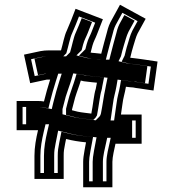

<svg xmlns="http://www.w3.org/2000/svg" viewBox="-20 -727 733 808"><path d="M125 -71V26H248V-71C248 -92.7 249.5 -97.5 254 -122L258 -142C284.4 -135.4 313.4 -130.6 342 -128L336 -96C332 -74.7 330 -58 330 -46V61H453V-46C453 -66.5 461.6 -101.6 466 -122H576V-245H489L495 -287C498.5 -317 505 -332 510 -362L526 -360C532 -359.3 536.7 -359 540 -359C547.7 -357.1 556.4 -356.1 565 -355L626 -346L643 -468L583 -477C565.9 -478.9 553.7 -481.6 537 -483C533.7 -483 530.7 -483.3 528 -484C528.7 -485.3 529 -486.7 529 -488C533.5 -505 535.9 -517.6 541 -533C546.9 -550.8 551.7 -571.4 559 -586L593 -648L485 -707L451 -645C441.1 -628 435.2 -613.2 430 -591C422 -561.6 413.9 -532.8 406 -501H405C395.7 -502.3 386.3 -503.3 377 -504C371.7 -504 366.3 -504.7 361 -506C361.7 -506.7 362 -507.3 362 -508C364.7 -517.3 367 -526.3 369 -535C374 -553.3 381.8 -565.3 388 -582L413 -646L298 -690C286.1 -658.9 274.3 -627.7 261 -598C250.5 -576.9 244.6 -541.2 237 -516L236 -515H187C173.7 -515 161.7 -514 151 -512L81 -497L107 -377C130.3 -382.1 153.4 -387.3 177 -392H191C182.3 -364.6 172.3 -330.4 165 -300C157.7 -301.3 149 -302 139 -302H50V-179H140C131.7 -143.9 125 -108.4 125 -71ZM388 -379 386 -369C384.7 -361 383.7 -355.7 383 -353C375.3 -331.1 371 -280.7 365 -253V-251.5C365 -250.5 364.7 -249.7 364 -249C345.7 -251.6 325.7 -253 307 -257L283 -263V-266C287.7 -283.3 292 -300 296 -316C304.6 -344.3 312.2 -361.5 320 -388C324.7 -387.3 329 -386.3 333 -385L367 -381C374.3 -380.3 381.3 -379.7 388 -379ZM126.1 -406.8 110.7 -477.8 155.9 -487.5C165.5 -489.2 175 -490 187 -490H246.4L259.1 -502.8C267.6 -530.9 274.9 -570 283.6 -587.3C294.4 -611.5 303.6 -635 312.4 -657.7L380.6 -631.6L364.7 -590.9C359.3 -576.7 351.1 -564.5 344.8 -541.1C343 -533.6 340.9 -525.6 339.3 -519.7L312.1 -492.5L354.9 -481.7C371.6 -477.6 386.7 -478.4 403.2 -476H425.5L430.3 -494.9C438.2 -526.6 445.9 -554.4 454.2 -584.8C459.4 -606.6 463.4 -616.7 472.8 -632.7L494.9 -673.1L559 -638.1L536.9 -597.6C526.9 -577.8 522.8 -557.5 517.3 -540.9C511.3 -523 508.8 -509.3 504.4 -492.6L491.7 -467.3L521.9 -459.7C526.4 -458.6 533.4 -458.1 535.9 -458C550 -456.8 562.7 -454.2 579.8 -452.2L614.8 -446.9L604.7 -374.4L568.4 -379.8C557.2 -381.2 550.4 -382.2 543.1 -384H540C538.4 -384 534 -384.3 528.9 -384.8L489.3 -389.8L485.3 -366.1C480.8 -338.9 474.1 -323 470.2 -290.2L460.2 -220H551V-147H445.9L441.6 -127.3C437.2 -107.2 428 -71.9 428 -46V36H355V-46C355 -55.3 356.7 -70.9 360.6 -91.4L371.6 -150.4L344.3 -152.9C316.9 -155.4 289 -160 264.1 -166.3L238.6 -172.6L229.4 -126.7C225.1 -103 223 -94.2 223 -71V1H150V-71C150 -105.3 156.2 -138.8 164.3 -173.3L171.6 -204H75V-277H139C147.9 -277 155.2 -276.4 160.5 -275.4L183.8 -271.2L189.3 -294.2C196.4 -323.7 206.3 -357.4 214.8 -384.5L225.1 -417H174.5C158.6 -413.8 140.2 -409.9 126.1 -406.8ZM388.1 -241.3C394.9 -274.5 401.2 -329.6 406.6 -344.7C408.4 -349.9 409.1 -355.8 410.6 -364.5L417.9 -401.1L390.5 -403.9C384 -404.5 376.2 -405.3 369.6 -405.9L338.3 -409.5C331 -411.6 329 -412 323.5 -412.8L302.1 -415.8L296 -395.1C288.7 -370.2 281.2 -353.1 272.1 -323.3C266.9 -306.4 263 -287.7 258 -269.3V-243.5L301.3 -232.6C323.4 -227.9 343.1 -226.7 360.5 -224.3L372.8 -222.5L381.7 -231.3C382.4 -232 387.8 -240.3 388.1 -241.3ZM170.8 -417H239.7L230.2 -387.2C221.7 -360 211.7 -326.1 204.6 -296.3L197.8 -268L153.8 -276C151.2 -276.5 146.2 -277 139 -277H90V-204H186.3L179.6 -175.4C171.4 -140.7 165 -106.5 165 -71V1H208V-71C208 -93.6 209.9 -101 214.3 -125L224.7 -177.2L272.9 -165.2C296.1 -159.4 322.3 -155.1 347.8 -152.7L386.3 -149.2L375.7 -93.1C371.8 -72.3 370 -56.3 370 -46V36H413V-46C413 -70.1 421.9 -105 426.4 -125.4L431.1 -147H536V-220H445.3L455.1 -289C458.8 -320.6 465.5 -336.5 470.2 -364.6L474.8 -391.9L533.4 -384.6C536.2 -384.3 539.5 -384 540.1 -384H547.7C557.4 -381.6 557.5 -381.4 573.5 -379.4L590.2 -377L600.2 -448.7L574.8 -452.5C558.2 -454.4 544.5 -457 533.9 -458C528.2 -458.3 520.1 -459 513.1 -460.8L478.8 -469.4C482.2 -476.2 485.8 -483.7 489 -490.1C493.5 -507.1 496.1 -520.8 501.8 -538.1C507.5 -555.2 511.7 -575.2 521 -593.8L546.5 -640.2L503.5 -663.7L488.7 -636.7C479.3 -620.5 474.7 -609.1 469.5 -587.1C461.3 -556.9 453.4 -528.8 445.5 -497.1L440.2 -476H400.5C391.5 -477.3 384.3 -478.2 374.4 -479C365.7 -479.3 354.9 -480.6 346.1 -482.8L301.7 -493.9L323.6 -515.7C325.7 -523.5 327.6 -530.9 329.5 -538.9C335.4 -560.6 343.5 -572.9 349.1 -587.8L367.2 -634.2L324 -650.7C316.2 -630.6 308.5 -611.2 299.4 -590.9C290.1 -572.4 283.1 -534.1 274.9 -506.8L258.2 -490H187C177.2 -490 170.1 -489.4 163.2 -488.2L125 -480L140.1 -410.7C148.6 -412.5 161.1 -415.1 170.8 -417ZM404.9 -249.9C404.1 -245.7 402 -239.9 397.9 -235.8L382.8 -220.7L355.1 -224.6C339.9 -226.8 317.3 -228.4 293.1 -233.6L243 -246.1V-268.1C247.9 -286.2 252.2 -302.8 256.6 -320.3C265.8 -350.4 273.1 -367 280.7 -392.5L288.2 -418.2L328.9 -412.4C334.7 -411.5 339.1 -410.7 345.5 -409L373.6 -405.7C379.2 -405.2 388 -404.3 394.3 -403.7L432.5 -399.9L425.7 -366.2C424.5 -358.5 423.4 -352.7 422.5 -349.1C417.9 -330.7 411.3 -281.1 404.9 -249.9Z"/></svg>

Font: Tape
Style: Regular
Weight: 500
Foundry: Cannot Into Space Fonts
Version: Version 0.97